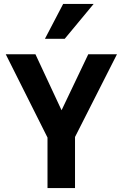

<svg xmlns="http://www.w3.org/2000/svg" viewBox="-20 -950 620 970"><path d="M359 -258 571 -676H426L291 -393L159 -676H9L220 -255V0H359ZM307 -754 453 -930H299L207 -754Z"/></svg>

Font: Fog Sans
Style: Bold
Weight: 700
Foundry: Intel Corporation
Version: Version 1.00